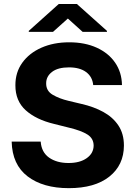

<svg xmlns="http://www.w3.org/2000/svg" viewBox="-20 -954 695 984"><path d="M457.7 -518.1Q453.5 -561.1 421 -584.9Q388.5 -608.7 333.5 -608.7Q277 -608.7 246.8 -585.6Q216.6 -562.5 216.6 -527.3Q215.9 -488.3 250.2 -468.2Q284.4 -448.2 331.7 -437.1L397 -421.5Q460.2 -407.3 509.4 -380.3Q558.6 -353.3 586.8 -310.9Q615.1 -268.5 615.1 -207.7Q614.7 -108 540.3 -48.8Q465.9 10.3 332.7 10.3Q200.3 10.3 121.4 -50.1Q42.6 -110.4 39.8 -228.3H188.6Q192.5 -173.7 231.7 -146.1Q271 -118.6 331 -118.6Q389.6 -118.6 424.5 -143.5Q459.5 -168.3 459.9 -208.1Q459.5 -245 427.6 -264.9Q395.6 -284.8 336.3 -299L257.1 -318.9Q165.1 -340.9 111.9 -388.8Q58.6 -436.8 58.9 -517Q58.6 -583.1 94.3 -632.6Q130 -682.2 192.5 -709.7Q255 -737.2 334.5 -737.2Q415.5 -737.2 476 -709.5Q536.6 -681.8 570.3 -632.5Q604 -583.1 605.1 -518.1ZM251.8 -790.8 327.8 -859 403.4 -790.8H528.1V-795.8L373.9 -933.6H281.2L127.5 -795.8V-790.8Z"/></svg>

Font: Inter UI
Style: Bold
Weight: 700
Designer: Rasmus Andersson
Foundry: rsms
Version: 3.2;8d6f07862